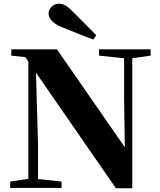

<svg xmlns="http://www.w3.org/2000/svg" viewBox="-20 -1013 865 1035"><path d="M499 -823C457 -866 415 -908 376 -947C342 -982 323 -993 298 -993C265 -993 242 -966 242 -940C242 -918 257 -891 310 -868C368 -845 425 -821 483 -800ZM605 2H693V-699L792 -713V-747H514V-713L649 -699V-478L653 -219L287 -747H41V-713L117 -705L133 -681V-49L35 -34V0H312V-34L185 -48V-230L174 -621Z"/></svg>

Font: Source Han Serif KR Heavy
Style: Regular
Weight: 900
Designer: Ryoko NISHIZUKA 西塚涼子 (kana & ideographs); Frank Grießhammer (Latin, Greek & Cyrillic); Wenlong ZHANG 张文龙 (bopomofo); San
Foundry: Adobe
Version: Version 2.001;hotconv 1.1.0;makeotfexe 2.6.0